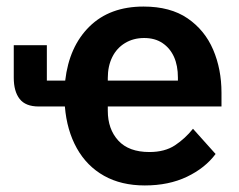

<svg xmlns="http://www.w3.org/2000/svg" viewBox="-20 -554 729 586"><path d="M422 12Q350 12 297.5 -17.5Q245 -47 214.5 -101.5Q184 -156 178 -229H98Q58 -229 40 -252Q22 -275 22 -317V-416H123V-308H179Q191 -412 253 -473Q315 -534 418 -534Q500 -534 552.5 -498Q605 -462 630.5 -402.5Q656 -343 656 -271V-229H309V-216Q309 -160 341 -125Q373 -90 436 -90Q483 -90 514 -110.5Q545 -131 569 -161L638 -84Q606 -41 550.5 -14.5Q495 12 422 12ZM420 -438Q387 -438 361.5 -422.5Q336 -407 322.5 -379.5Q309 -352 309 -316V-308H523V-317Q523 -354 511 -380.5Q499 -407 476 -422.5Q453 -438 420 -438Z"/></svg>

Font: IBM Plex Sans SemiBold
Style: Regular
Weight: 600
Designer: Mike Abbink, Paul van der Laan, Pieter van Rosmalen
Foundry: Bold Monday
Version: Version 3.201